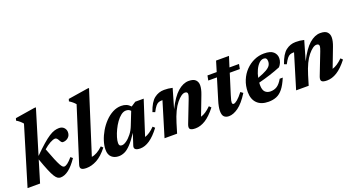

<svg xmlns="http://www.w3.org/2000/svg" viewBox="-51 -1286 3432 1873"><g transform="rotate(-20 1664.5 -349.0)"><path d="M344 -712.5 206 -258Q264.5 -316.5 306.8 -353.2Q349 -390 380.5 -410.2Q412 -430.5 436.8 -438Q461.5 -445.5 485 -445.5Q518 -445.5 536.5 -425.5Q555 -405.5 555 -379Q555 -344 531.8 -323.8Q508.5 -303.5 476.5 -303.5Q469 -303.5 462.5 -309.8Q456 -316 447.5 -332Q432.5 -362 414.5 -362Q394 -362 361.2 -344Q328.5 -326 293.5 -295Q321 -221 339.5 -177Q358 -133 370.2 -111Q382.5 -89 391 -82Q399.5 -75 407.5 -75Q421.5 -75 442 -89.8Q462.5 -104.5 494 -141.5L514.5 -124Q466.5 -53.5 422.8 -20.2Q379 13 337 13Q322 13 308 4.2Q294 -4.5 278.2 -29.5Q262.5 -54.5 242.8 -101.8Q223 -149 196 -225.5L128 0H-2L180.5 -603.5Q156 -633.5 117.5 -657L124.5 -680L327 -712.5Z M727.5 -605.5Q704.5 -633.5 666.5 -657L673.5 -680L879 -712.5H895.5L691.5 -72Q746.5 -79 808.5 -138L828 -119Q770.5 -46 715 -16.5Q659.5 13 606.5 13Q567.5 13 553.5 -0.2Q539.5 -13.5 549 -43Z M1109 -38 1147.5 -155.5Q1102.5 -87 1067.5 -50.5Q1032.5 -14 1002.5 -0.8Q972.5 12.5 943 12.5Q898 12.5 869.2 -13.2Q840.5 -39 840.5 -91Q840.5 -133 855.8 -181Q871 -229 898 -275Q925 -321 961.2 -358.8Q997.5 -396.5 1040.2 -419Q1083 -441.5 1129 -441.5Q1158.5 -441.5 1181.8 -432Q1205 -422.5 1225 -400.5L1273.5 -432.5H1361L1246 -76.5Q1294.5 -90.5 1349 -146L1369 -127.5Q1314.5 -55 1264 -21Q1213.5 13 1166 13Q1091.5 13 1109 -38ZM977.5 -110.5Q977.5 -92.5 984.8 -85Q992 -77.5 1007.5 -77.5Q1027 -77.5 1054.2 -96.2Q1081.5 -115 1108.5 -149Q1135.5 -183 1153 -229L1205.5 -362Q1198.5 -371.5 1186.8 -377.2Q1175 -383 1158 -383Q1131.5 -383 1105.5 -363Q1079.5 -343 1056.5 -310.8Q1033.5 -278.5 1015.8 -241.2Q998 -204 987.8 -169.5Q977.5 -135 977.5 -110.5Z M1421.5 -270 1396 -280Q1428.5 -375 1474 -410Q1519.5 -445 1576 -445Q1600.5 -445 1619.5 -442.8Q1638.5 -440.5 1662.5 -435L1604.5 -234.5Q1660.5 -346.5 1717.2 -395.8Q1774 -445 1831 -445Q1881.5 -445 1902.5 -423.2Q1923.5 -401.5 1923.5 -367.5Q1923.5 -329.5 1903 -276L1826.5 -75.5Q1851.5 -82.5 1877.2 -99.5Q1903 -116.5 1933 -145.5L1952.5 -126Q1894.5 -51.5 1842 -19.2Q1789.5 13 1738.5 13Q1695.5 13 1682.8 -1.2Q1670 -15.5 1683 -49.5L1771.5 -277.5Q1785 -312.5 1785 -326.5Q1785 -350.5 1757.5 -350.5Q1721.5 -350.5 1670.5 -288.5Q1619.5 -226.5 1581 -101L1550.5 0H1420L1528 -356H1520.5Q1501 -356 1485.8 -350Q1470.5 -344 1455.5 -325.5Q1440.5 -307 1421.5 -270Z M2171.5 -175.5Q2160 -140 2157.2 -125.2Q2154.5 -110.5 2154.5 -102.5Q2154.5 -84.5 2169.5 -84.5Q2183.5 -84.5 2208.8 -105.2Q2234 -126 2269 -171L2293.5 -152.5Q2236.5 -62 2184 -24.5Q2131.5 13 2085.5 13Q2055 13 2036.8 -3.8Q2018.5 -20.5 2018.5 -65.5Q2018.5 -83 2023.5 -110.5Q2028.5 -138 2039.5 -172.5L2103.5 -383H2013.5L2023 -432.5H2119L2151.5 -540H2285.5L2251.5 -432.5H2350.5L2341 -383H2236.5Z M2706 -161.5Q2677.5 -93 2647 -55Q2616.5 -17 2580 -2Q2543.5 13 2497.5 13Q2420.5 13 2378.8 -28.5Q2337 -70 2337 -144.5Q2337 -210 2359.8 -265.2Q2382.5 -320.5 2421.5 -360.8Q2460.5 -401 2509.8 -423.2Q2559 -445.5 2612.5 -445.5Q2680.5 -445.5 2709.8 -418.5Q2739 -391.5 2739 -352.5Q2739 -329 2729.8 -306.8Q2720.5 -284.5 2705.5 -268.5Q2654.5 -247.5 2594.5 -228.2Q2534.5 -209 2473.5 -193.5Q2472.5 -180.5 2472.5 -168Q2472.5 -118 2493.5 -96.8Q2514.5 -75.5 2549.5 -75.5Q2587.5 -75.5 2616.5 -93.8Q2645.5 -112 2674.5 -161.5ZM2593.5 -399.5Q2567.5 -399.5 2544.8 -377.2Q2522 -355 2505.2 -319Q2488.5 -283 2480 -241Q2540.5 -262.5 2572.2 -281Q2604 -299.5 2615.5 -318.2Q2627 -337 2627 -360Q2627 -399.5 2593.5 -399.5Z M2787.5 -270 2762 -280Q2794.5 -375 2840 -410Q2885.5 -445 2942 -445Q2966.5 -445 2985.5 -442.8Q3004.5 -440.5 3028.5 -435L2970.5 -234.5Q3026.5 -346.5 3083.2 -395.8Q3140 -445 3197 -445Q3247.5 -445 3268.5 -423.2Q3289.5 -401.5 3289.5 -367.5Q3289.5 -329.5 3269 -276L3192.5 -75.5Q3217.5 -82.5 3243.2 -99.5Q3269 -116.5 3299 -145.5L3318.5 -126Q3260.5 -51.5 3208 -19.2Q3155.5 13 3104.5 13Q3061.5 13 3048.8 -1.2Q3036 -15.5 3049 -49.5L3137.5 -277.5Q3151 -312.5 3151 -326.5Q3151 -350.5 3123.5 -350.5Q3087.5 -350.5 3036.5 -288.5Q2985.5 -226.5 2947 -101L2916.5 0H2786L2894 -356H2886.5Q2867 -356 2851.8 -350Q2836.5 -344 2821.5 -325.5Q2806.5 -307 2787.5 -270Z"/></g></svg>

Font: Newsreader Text
Style: Bold Italic
Weight: 700
Italic angle: -17°
Designer: Hugues Gentile
Foundry: Production Type
Version: Version 1.001